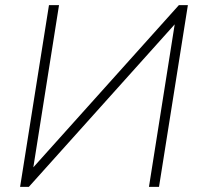

<svg xmlns="http://www.w3.org/2000/svg" viewBox="-20 -725 772 745"><path d="M58 0 170 -705H209L104 -42H79L674 -705H709L597 0H558L663 -663H687L92 0Z"/></svg>

Font: Nunito Sans 12pt ExtraLight
Style: Italic
Weight: 200
Italic angle: -9°
Designer: Vernon Adams
Foundry: Vernon Adams
Version: Version 3.101;gftools[0.9.27]